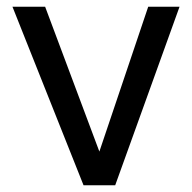

<svg xmlns="http://www.w3.org/2000/svg" viewBox="-20 -550 570 570"><path d="M17 -530H114L275 -100L420 -530H513L322 0H228Z"/></svg>

Font: Golos UI VF
Style: Regular
Weight: 400
Designer: A.Korolkova, Vitaly Kuzmin
Foundry: ParaType Ltd
Version: Version 2.000